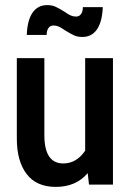

<svg xmlns="http://www.w3.org/2000/svg" viewBox="-20 -724 511 753"><path d="M423 -496V0H329L324 -45Q278 9 199 9Q123 9 84.5 -41.5Q46 -92 46 -180V-496H154V-194Q154 -83 228 -83Q280 -83 314 -133V-496ZM235 -605Q221 -615 211 -619.5Q201 -624 190 -624Q177 -624 170 -614Q163 -604 163 -587H85Q87 -644 107.5 -674Q128 -704 165 -704Q184 -704 198 -697.5Q212 -691 233 -678Q247 -668 257 -663.5Q267 -659 278 -659Q291 -659 298 -669Q305 -679 305 -696H383Q381 -639 360.5 -609Q340 -579 303 -579Q284 -579 270 -585.5Q256 -592 235 -605Z"/></svg>

Font: Cabin Condensed SemiBold
Style: Regular
Weight: 600
Width: 3
Designer: Pablo Impallari
Foundry: Pablo Impallari. http://www.impallari.com Igino Marini. http://www.ikern.com
Version: Version 2.200